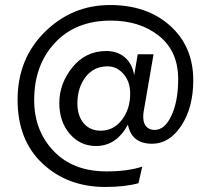

<svg xmlns="http://www.w3.org/2000/svg" viewBox="-20 -732 839 764"><path d="M399 12Q249 12 149.5 -81Q50 -174 50 -335Q50 -498 158.5 -605Q267 -712 418 -712Q565 -712 657 -629.5Q749 -547 749 -413Q749 -304 701.5 -232Q654 -160 585 -160Q504 -160 489 -236Q443 -151 362 -151Q299 -151 257.5 -199.5Q216 -248 216 -322Q216 -400 268.5 -464.5Q321 -529 403 -529Q447 -529 476.5 -504Q506 -479 514 -433L528 -516H591L551 -284Q550 -278 550 -266Q550 -242 562 -228.5Q574 -215 595 -215Q636 -215 662.5 -272.5Q689 -330 689 -417Q689 -528 613 -589Q537 -650 421 -650Q281 -650 198.5 -561.5Q116 -473 116 -334Q116 -212 193.5 -131Q271 -50 403 -50Q489 -50 546 -69L531 -3Q477 12 399 12ZM381 -212Q432 -212 465 -255Q498 -298 498 -359Q498 -407 471.5 -437.5Q445 -468 408 -468Q353 -468 320.5 -425.5Q288 -383 288 -321Q288 -271 313 -241.5Q338 -212 381 -212Z"/></svg>

Font: Overpass Light
Style: Regular
Weight: 300
Designer: Delve Withrington, Thomas Jockin
Foundry: Delve Fonts
Version: Version 3.000;DELV;Overpass